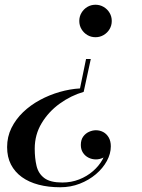

<svg xmlns="http://www.w3.org/2000/svg" viewBox="-20 -550 600 810"><path d="M234 240Q184 240 143 229.2Q102 218.5 72.2 197Q42.5 175.5 26.2 144Q10 112.5 10 70.5Q10 27 28.2 -10Q46.5 -47 77.5 -76.8Q108.5 -106.5 148.2 -128Q188 -149.5 231.5 -162Q275 -174.5 317.5 -177L343 -301H363L333 -162.5Q279.5 -147 232.2 -113Q185 -79 155.8 -30.5Q126.5 18 126.5 77Q126.5 117.5 134.2 150Q142 182.5 167 201.2Q192 220 243 220Q280.5 220 313.8 207Q347 194 372.5 171.8Q398 149.5 412.8 122.5Q427.5 95.5 427.5 67.5H446.5Q446.5 84 437.5 96.2Q428.5 108.5 414.5 115.5Q400.5 122.5 384.5 122.5Q368 122.5 353.5 115.2Q339 108 330 94.2Q321 80.5 321 61.5Q321 40 331 26.2Q341 12.5 355.8 6Q370.5 -0.5 384.5 -0.5Q401.5 -0.5 415.8 7.2Q430 15 438.8 30.2Q447.5 45.5 447.5 67.5Q447.5 98.5 430.8 129.2Q414 160 384.5 185Q355 210 316.5 225Q278 240 234 240ZM383 -393Q364 -393 348.5 -402.2Q333 -411.5 323.8 -427Q314.5 -442.5 314.5 -461.5Q314.5 -480.5 323.8 -496Q333 -511.5 348.5 -520.8Q364 -530 383 -530Q401.5 -530 417.2 -520.8Q433 -511.5 442.2 -496Q451.5 -480.5 451.5 -461.5Q451.5 -442.5 442.2 -427Q433 -411.5 417.2 -402.2Q401.5 -393 383 -393Z"/></svg>

Font: Bodoni Moda 11pt Medium
Style: Italic
Weight: 500
Italic angle: -13°
Designer: Owen Earl
Foundry: indestructible type
Version: Version 2.004